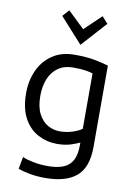

<svg xmlns="http://www.w3.org/2000/svg" viewBox="-102 -837 765 1090"><g transform="rotate(10 280.0 -292.5)"><path d="M237 188Q188 188 147.5 180.5Q107 173 80 163L93 93Q122 105 159.5 112Q197 119 239 119Q294 119 329.5 104.5Q365 90 382 57.5Q399 25 399 -28V-45Q387 -38 351.5 -26Q316 -14 269 -14Q211 -14 160 -40.5Q109 -67 78 -123.5Q47 -180 47 -268Q47 -340 74 -399.5Q101 -459 153.5 -494.5Q206 -530 281 -530Q353 -530 402 -520Q451 -510 477 -502V-33Q477 85 416.5 136.5Q356 188 237 188ZM271 -87Q309 -87 344 -98Q379 -109 399 -124V-443Q386 -448 358.5 -452.5Q331 -457 284 -457Q235 -457 200 -433Q165 -409 147 -366Q129 -323 129 -267Q129 -203 150 -163Q171 -123 203.5 -105Q236 -87 271 -87ZM303 -591 173 -735 207 -773 303 -681 399 -773 433 -735Z"/></g></svg>

Font: Ubuntu Sans Mono
Style: Regular
Weight: 400
Monospace: yes
Designer: Dalton Maag Ltd
Foundry: Dalton Maag Ltd
Version: Version 1.006